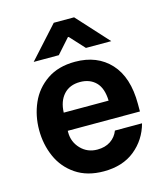

<svg xmlns="http://www.w3.org/2000/svg" viewBox="-113 -836 802 930"><g transform="rotate(-15 288.0 -371.0)"><path d="M41 -266Q41 -338 68.5 -400.5Q96 -463 153 -502Q210 -541 294 -541Q405 -541 470.5 -470Q536 -399 536 -265V-227H174V-219Q174 -171 207 -136.5Q240 -102 290 -102Q329 -102 356 -120Q383 -138 395 -169H531Q510 -91 449 -41.5Q388 8 293 8Q210 8 153 -30.5Q96 -69 68.5 -131.5Q41 -194 41 -266ZM403 -317Q401 -380 371 -410Q341 -440 292 -440Q240 -440 210 -407Q180 -374 178 -317ZM244 -750H346L490 -592H363L296 -665H292L227 -592H101Z"/></g></svg>

Font: Be Vietnam
Style: Bold
Weight: 700
Designer: Gabriel Lam
Foundry: TypeRant
Version: Version 4.000